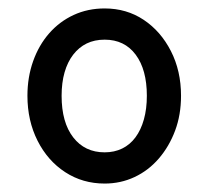

<svg xmlns="http://www.w3.org/2000/svg" viewBox="-20 -1045 494 455"><path d="M228 -610Q176 -610 134.5 -637Q93 -664 69 -711.5Q45 -759 45 -818Q45 -862 58.5 -900Q72 -938 96.5 -966Q121 -994 154.5 -1009.5Q188 -1025 228 -1025Q280 -1025 320.5 -998Q361 -971 385 -924Q409 -877 409 -818Q409 -773 395 -735.5Q381 -698 356.5 -669.5Q332 -641 299 -625.5Q266 -610 228 -610ZM228 -684Q251 -684 269.5 -693Q288 -702 301 -719.5Q314 -737 321 -762Q328 -787 328 -818Q328 -880 301.5 -915.5Q275 -951 228 -951Q204 -951 185.5 -942Q167 -933 153.5 -915.5Q140 -898 133 -873.5Q126 -849 126 -818Q126 -755 153.5 -719.5Q181 -684 228 -684Z"/></svg>

Font: Playwrite ES Deco
Style: Regular
Weight: 400
Designer: Veronika Burian, José Scaglione
Foundry: TypeTogether
Version: Version 1.002